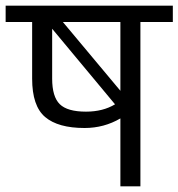

<svg xmlns="http://www.w3.org/2000/svg" viewBox="-30 -661 633 681"><path d="M583 -641V-583H468V0H397V-241Q339 -207 270 -207Q176 -207 130 -246Q84 -285 84 -382V-583H-10V-641ZM397 -583H193L397 -339ZM275 -265Q335 -265 378 -291L155 -559V-382Q155 -318 182 -291.5Q209 -265 275 -265Z"/></svg>

Font: Biryani Light
Style: Regular
Weight: 300
Designer: Dan Reynolds and Mathieu Réguer
Foundry: Dan Reynolds and Mathieu Réguer
Version: Version 1.004; ttfautohint (v1.1) -l 5 -r 5 -G 72 -x 0 -D la